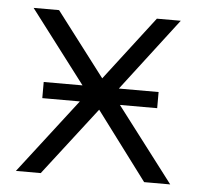

<svg xmlns="http://www.w3.org/2000/svg" viewBox="-44 -571 642 616"><g transform="rotate(5 277.5 -263.0)"><path d="M29 0 214 -240H93V-292H218L40 -526H122L279 -320L437 -526H514L335 -292H463V-240H343L526 0H442L278 -219L109 0Z"/></g></svg>

Font: Montserrat
Style: Regular
Weight: 400
Designer: Julieta Ulanovsky
Foundry: Julieta Ulanovsky
Version: Version 9.000; ttfautohint (v1.8.4.7-5d5b)